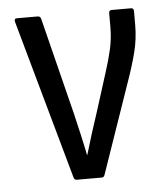

<svg xmlns="http://www.w3.org/2000/svg" viewBox="-42 -525 476 563"><g transform="rotate(-5 196.0 -243.5)"><path d="M162 0Q155 0 153 -7L22 -476Q19 -487 28 -487H89Q97 -487 99 -479L171 -191Q178 -161 185 -130.5Q192 -100 198 -70H199Q208 -101 217.5 -131Q227 -161 237 -191L274 -308Q285 -342 292 -373Q299 -404 299 -439V-478Q299 -487 307 -487H364Q372 -487 372 -478V-438Q372 -396 362 -357Q352 -318 336 -273L244 -7Q242 0 235 0Z"/></g></svg>

Font: Sofia Sans Cond
Style: Regular
Weight: 400
Width: 3
Designer: Botio Nikoltchev, Ani Petrova
Foundry: lettersoup
Version: Version 4.100; ttfautohint (v1.8.3)